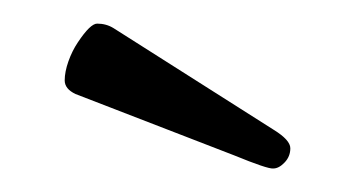

<svg xmlns="http://www.w3.org/2000/svg" viewBox="-20 -677 312 165"><path d="M44.9 -596.2Q35.6 -600.6 35.6 -607.9Q35.6 -615.2 38.8 -624.3Q42 -633.3 46.9 -640.6Q57.6 -656.7 63.5 -656.7Q71.3 -656.7 77.6 -652.8L215.3 -565.4Q229.5 -556.6 229.5 -549.6Q229.5 -542.5 224.6 -537.4Q219.7 -532.2 214.8 -532.2Q210 -531.7 181.2 -543.5Z"/></svg>

Font: Ovo
Style: Regular
Weight: 400
Designer: Nicole Fally
Foundry: Sorkin Type Co.
Version: Version 1.001